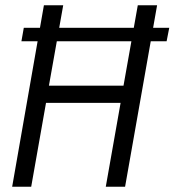

<svg xmlns="http://www.w3.org/2000/svg" viewBox="-20 -706 660 726"><path d="M26 0 146 -686H219L165 -382H447L501 -686H574L453 0H380L436 -317H154L98 0ZM61 -550 70 -601H620L610 -550Z"/></svg>

Font: Archivo Condensed Light
Style: Italic
Weight: 300
Width: 3
Italic angle: -10°
Designer: Hector Gatti
Foundry: Omnibus-Type
Version: Version 2.001